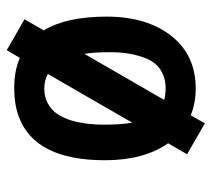

<svg xmlns="http://www.w3.org/2000/svg" viewBox="-49 -542 622 564"><g transform="rotate(90 262.0 -260.0)"><path d="M273.4 -431.2Q258.8 -435.5 237.3 -435.5Q215.8 -435.5 197 -427Q178.2 -418.5 166.3 -403.6Q154.3 -388.7 147 -365.7Q133.3 -324.7 133.3 -274.9Q133.3 -225.1 138.2 -196.8ZM340.3 -337.4 197.3 -89.4Q216.3 -79.1 240.7 -79.1Q265.1 -79.1 284.4 -89.8Q303.7 -100.6 315.2 -117.9Q326.7 -135.3 334 -159.2Q346.2 -201.2 346.2 -253.2Q346.2 -305.2 340.3 -337.4ZM127.4 31.2 36.6 -21 69.3 -77.6Q28.8 -144 28.8 -262Q28.8 -379.9 85.2 -451.9Q141.6 -523.9 240.2 -523.9Q282.7 -523.9 318.8 -509.3L342.3 -550.8L433.1 -498.5L400.9 -442.9Q450.7 -371.6 450.7 -257.3Q450.7 -50.8 321.8 -3.9Q286.1 9.3 237.5 9.3Q189 9.3 149.9 -7.3Z"/></g></svg>

Font: News Cycle
Style: Bold
Weight: 700
Version: Version 0.5.1